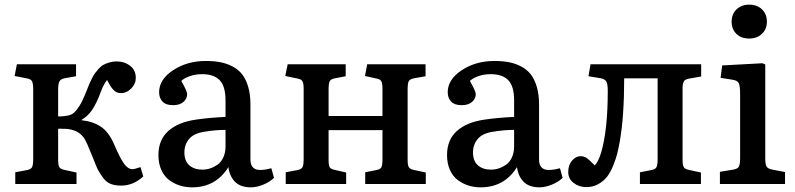

<svg xmlns="http://www.w3.org/2000/svg" viewBox="-20 -782 3379 816"><path d="M495.1 6.8Q468.3 6.8 449.5 -0.7Q430.7 -8.3 415.8 -29.5Q400.9 -50.8 395 -62.7Q389.2 -74.7 376 -108.9Q373.5 -114.7 372.1 -118.2Q349.1 -176.8 338.4 -193.4Q318.4 -224.1 278.8 -231.9Q273.4 -232.9 268.1 -233.9Q256.8 -234.9 227.1 -234.9V-102.1Q227.1 -80.6 231.9 -72Q236.8 -63.5 252.9 -60.1L305.2 -48.8V0H44.9V-49.8L94.2 -59.1Q112.3 -62.5 116.7 -72.5Q121.1 -82.5 121.1 -106.9V-401.9Q121.1 -427.2 116 -436.8Q110.8 -446.3 92.8 -449.2L42 -459L51.8 -508.8H303.2V-458L253.9 -449.2Q237.3 -445.8 232.2 -435.1Q227.1 -424.3 227.1 -400.9V-287.1Q257.3 -287.1 276.9 -293Q292 -297.4 306.2 -315.7Q320.3 -334 328.6 -351.3Q336.9 -368.7 349.1 -398.9Q355.5 -415.5 358.6 -422.9Q361.8 -430.2 369.4 -446Q377 -461.9 382.8 -469.7Q388.7 -477.5 398.9 -489.3Q409.2 -501 419.7 -506.6Q430.2 -512.2 444.8 -516.6Q459.5 -521 476.1 -521Q508.8 -521 533 -502.4Q557.1 -483.9 557.1 -451.2Q557.1 -425.3 537.6 -405.8Q518.1 -386.2 495.1 -386.2Q483.9 -386.2 475.6 -389.9Q467.3 -393.6 459.7 -402.6Q452.1 -411.6 447.8 -418.9Q443.4 -426.3 435.1 -441.9Q429.2 -434.6 424.1 -425.8Q418.9 -417 416.3 -411.4Q413.6 -405.8 407.7 -389.9Q401.9 -374 398.9 -367.2Q383.3 -331.1 367.9 -309.8Q352.5 -288.6 327.1 -272.9V-271Q375 -266.1 408.9 -243.4Q442.9 -220.7 465.8 -167Q489.3 -111.8 506.3 -87.4Q523.4 -63 543 -63Q551.8 -63 577.1 -71.8L588.9 -32.2Q546.9 6.8 495.1 6.8Z M796.4 14.2Q769 14.2 744.6 6.6Q720.2 -1 699.2 -16.6Q678.2 -32.2 665.8 -59.6Q653.3 -86.9 653.3 -123Q653.3 -188 695.6 -225.6Q737.8 -263.2 814.5 -273.9Q867.7 -281.7 938.5 -285.2V-355Q938.5 -415.5 913.6 -441.2Q888.7 -466.8 839.4 -466.8Q810.5 -466.8 786.4 -458.3Q762.2 -449.7 750.5 -438Q775.4 -394.5 775.4 -381.8Q775.4 -362.8 759.8 -348.9Q744.1 -335 715.3 -335Q685.1 -335 670.7 -350.3Q656.2 -365.7 656.2 -390.1Q656.2 -444.3 715.8 -483.6Q775.4 -522.9 854.5 -522.9Q888.2 -522.9 915.5 -517.8Q942.9 -512.7 967.5 -500Q992.2 -487.3 1008.5 -466.8Q1024.9 -446.3 1034.7 -413.6Q1044.4 -380.9 1044.4 -337.9V-104Q1044.4 -72.8 1065.2 -63.5Q1085.9 -54.2 1133.3 -66.9L1144.5 -25.9Q1124.5 -7.3 1097.2 3.4Q1069.8 14.2 1046.4 14.2Q1002.9 14.2 979.5 -8.8Q956.1 -31.7 950.7 -71.8Q897 14.2 796.4 14.2ZM840.3 -61Q856.9 -61 872.8 -66.2Q888.7 -71.3 904.1 -81.8Q919.4 -92.3 929 -112.8Q938.5 -133.3 938.5 -160.2V-230Q896.5 -230 848.6 -222.2Q803.7 -215.3 783.7 -191.4Q763.7 -167.5 763.7 -134.8Q763.7 -97.2 784.9 -79.1Q806.2 -61 840.3 -61Z M1194.3 0V-49.8L1243.7 -59.1Q1261.7 -62.5 1266.1 -72.5Q1270.5 -82.5 1270.5 -106.9V-404.8Q1270.5 -427.2 1265.6 -436.3Q1260.7 -445.3 1244.6 -448.2L1192.4 -459L1202.6 -508.8H1449.2V-458L1403.3 -449.2Q1385.3 -445.8 1380.9 -436Q1376.5 -426.3 1376.5 -401.9V-289.1H1605.5V-404.8Q1605.5 -427.7 1600.6 -436.5Q1595.7 -445.3 1580.6 -448.2L1531.2 -459L1540.5 -508.8H1788.6V-458L1739.3 -449.2Q1721.2 -445.8 1716.8 -436Q1712.4 -426.3 1712.4 -401.9V-102.1Q1712.4 -80.6 1717.3 -72Q1722.2 -63.5 1737.3 -60.1L1789.6 -48.8V0H1532.2V-49.8L1578.6 -59.1Q1596.7 -62 1601.1 -71.8Q1605.5 -81.5 1605.5 -106V-229H1376.5V-102.1Q1376.5 -79.6 1381.3 -71.3Q1386.2 -63 1402.3 -60.1L1451.2 -48.8V0Z M2022.9 14.2Q1995.6 14.2 1971.2 6.6Q1946.8 -1 1925.8 -16.6Q1904.8 -32.2 1892.3 -59.6Q1879.9 -86.9 1879.9 -123Q1879.9 -188 1922.1 -225.6Q1964.4 -263.2 2041 -273.9Q2094.2 -281.7 2165 -285.2V-355Q2165 -415.5 2140.1 -441.2Q2115.2 -466.8 2065.9 -466.8Q2037.1 -466.8 2012.9 -458.3Q1988.8 -449.7 1977.1 -438Q2002 -394.5 2002 -381.8Q2002 -362.8 1986.3 -348.9Q1970.7 -335 1941.9 -335Q1911.6 -335 1897.2 -350.3Q1882.8 -365.7 1882.8 -390.1Q1882.8 -444.3 1942.4 -483.6Q2002 -522.9 2081.1 -522.9Q2114.7 -522.9 2142.1 -517.8Q2169.4 -512.7 2194.1 -500Q2218.8 -487.3 2235.1 -466.8Q2251.5 -446.3 2261.2 -413.6Q2271 -380.9 2271 -337.9V-104Q2271 -72.8 2291.7 -63.5Q2312.5 -54.2 2359.9 -66.9L2371.1 -25.9Q2351.1 -7.3 2323.7 3.4Q2296.4 14.2 2272.9 14.2Q2229.5 14.2 2206.1 -8.8Q2182.6 -31.7 2177.2 -71.8Q2123.5 14.2 2022.9 14.2ZM2066.9 -61Q2083.5 -61 2099.4 -66.2Q2115.2 -71.3 2130.6 -81.8Q2146 -92.3 2155.5 -112.8Q2165 -133.3 2165 -160.2V-230Q2123 -230 2075.2 -222.2Q2030.3 -215.3 2010.3 -191.4Q1990.2 -167.5 1990.2 -134.8Q1990.2 -97.2 2011.5 -79.1Q2032.7 -61 2066.9 -61Z M2472.7 13.2Q2440.9 13.2 2418 -4.4Q2395 -22 2395 -50.8Q2395 -80.1 2410.9 -99.1Q2426.8 -118.2 2447.8 -118.2Q2453.6 -118.2 2459.2 -116.7Q2464.8 -115.2 2468.5 -113.5Q2472.2 -111.8 2478 -106.9Q2483.9 -102.1 2486.6 -99.6Q2489.3 -97.2 2496.8 -89.8Q2504.4 -82.5 2507.8 -79.1Q2522.5 -93.8 2534.7 -132.8Q2563 -229 2563 -396Q2563 -422.9 2557.4 -434.3Q2551.8 -445.8 2533.7 -449.2L2481 -458L2489.7 -508.8H2960V-457L2910.6 -448.2Q2892.6 -445.3 2887.2 -437.3Q2881.8 -429.2 2880.9 -410.2V-103Q2880.9 -81.1 2885.7 -72.3Q2890.6 -63.5 2906.7 -60.1L2959 -48.8V0H2699.7V-49.8L2748 -59.1Q2766.1 -62.5 2770.5 -72.5Q2774.9 -82.5 2774.9 -106.9V-449.2H2632.8Q2632.8 -286.6 2613.8 -179.2Q2608.4 -149.9 2602.8 -127.7Q2597.2 -105.5 2585.7 -77.4Q2574.2 -49.3 2560.1 -31Q2545.9 -12.7 2523.2 0.2Q2500.5 13.2 2472.7 13.2Z M3163.6 -618.2Q3130.4 -618.2 3109.9 -637.9Q3089.4 -657.7 3089.4 -689.9Q3089.4 -721.7 3110.1 -741.9Q3130.9 -762.2 3163.6 -762.2Q3197.8 -762.2 3218.5 -742.2Q3239.3 -722.2 3239.3 -689.9Q3239.3 -658.2 3218.3 -638.2Q3197.3 -618.2 3163.6 -618.2ZM3039.6 0V-51.8L3095.7 -61Q3115.7 -64.5 3120.6 -74.5Q3125.5 -84.5 3125.5 -109.9V-381.8Q3125.5 -417.5 3119.4 -429.2Q3113.3 -440.9 3089.4 -443.8L3042.5 -451.2L3049.3 -503.9L3220.7 -513.2L3232.4 -507.8V-106.9Q3232.4 -83.5 3238 -74Q3243.7 -64.5 3263.7 -61L3316.4 -50.8V0Z"/></svg>

Font: Literata Book Medium
Style: Regular
Weight: 500
Designer: Latin by Veronika Burian and Jose Scaglione. Greek by Irene Vlachou. Cyrillic by Vera Evstafieva
Foundry: TypeTogether
Version: Version 2.003;PS 002.003;hotconv 1.0.88;makeotf.lib2.5.64775